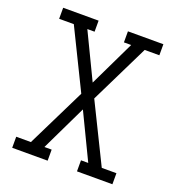

<svg xmlns="http://www.w3.org/2000/svg" viewBox="-133 -841 866 947"><g transform="rotate(20 300.0 -367.5)"><path d="M37 0V-58H114L266 -367L114 -677H37V-735H223V-677H185L300 -438L415 -677H377V-735H563V-677H486L334 -367L486 -58H563V0H377V-58H415L300 -297L185 -58H223V0Z"/></g></svg>

Font: Iosevka Etoile Light
Style: Regular
Weight: 300
Designer: Belleve Invis
Foundry: Belleve Invis
Version: Version 25.0.1; ttfautohint (v1.8.4)